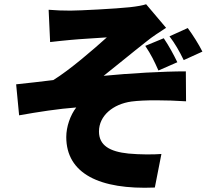

<svg xmlns="http://www.w3.org/2000/svg" viewBox="-20 -819 1040 904"><path d="M751 -639 664 -603C692 -561 706 -532 726 -487L815 -526C797 -563 776 -602 751 -639ZM864 -687 778 -648C804 -614 824 -579 845 -536L933 -576C916 -610 889 -653 864 -687ZM209 -773 216 -621C252 -625 288 -629 312 -631C351 -635 444 -640 483 -643C422 -588 309 -490 231 -442C179 -436 109 -427 56 -422L70 -276C159 -292 257 -307 339 -313C311 -277 292 -222 292 -174C292 -2 448 75 709 64L740 -94C703 -91 638 -91 585 -96C497 -105 446 -134 446 -200C446 -274 512 -329 599 -341C660 -349 762 -348 856 -342L855 -483C747 -483 591 -474 468 -462C529 -510 601 -570 670 -624C694 -644 737 -672 762 -688L668 -799C653 -794 628 -789 591 -785C528 -778 353 -769 312 -769C276 -769 244 -770 209 -773Z"/></svg>

Font: Noto Sans CJK JP Black
Style: Regular
Weight: 900
Designer: Ryoko NISHIZUKA (kana & ideographs); Paul D. Hunt (Latin, Greek & Cyrillic); Wenlong ZHANG (bopomofo); Sandoll Communica
Foundry: Adobe Systems Incorporated
Version: Version 1.004;PS 1.004;hotconv 1.0.82;makeotf.lib2.5.63406